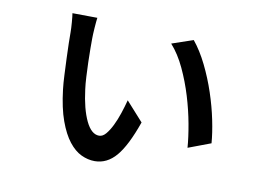

<svg xmlns="http://www.w3.org/2000/svg" viewBox="-66 -652 1088 781"><g transform="rotate(10 478.0 -261.5)"><path d="M277 -549Q276 -543 275 -531.5Q274 -520 273 -507Q272 -494 271.5 -481.5Q271 -469 271 -463Q271 -448 271 -421.5Q271 -395 272 -365Q273 -335 274.5 -305.5Q276 -276 279 -254Q289 -174 312 -126Q335 -78 367 -78Q382 -78 395 -93.5Q408 -109 419.5 -132.5Q431 -156 440.5 -184.5Q450 -213 457 -240L528 -161Q493 -61 455.5 -17Q418 27 367 27Q339 27 311.5 14Q284 1 260 -29.5Q236 -60 217.5 -111Q199 -162 190 -238Q187 -263 185.5 -297Q184 -331 182.5 -365Q181 -399 180.5 -428Q180 -457 180 -472Q180 -479 179.5 -490.5Q179 -502 178 -513.5Q177 -525 176 -535Q175 -545 174 -550ZM679 -528Q710 -490 735.5 -438Q761 -386 779.5 -330.5Q798 -275 809 -221.5Q820 -168 823 -127L730 -92Q727 -134 717 -189Q707 -244 690 -300Q673 -356 648.5 -408.5Q624 -461 591 -498Z"/></g></svg>

Font: Kinto Sans Med
Style: Regular
Weight: 500
Designer: Authors: Ryoko NISHIZUKA  (kana & ideographs); Paul D. Hunt (Latin, Greek & Cyrillic); Wenlong ZHANG  (bopomofo); Sandol
Foundry: Adobe Systems Incorporated, ookami Inc.
Version: Version 0.001